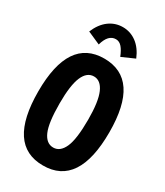

<svg xmlns="http://www.w3.org/2000/svg" viewBox="-206 -908 862 1004"><g transform="rotate(30 225.0 -406.0)"><path d="M227 12Q13 12 13 -312Q13 -633 227 -633Q442 -633 442 -312Q442 13 227 12ZM227 -96Q268 -96 290.5 -146Q313 -196 313 -314Q313 -423 290.5 -474Q268 -525 227 -525Q185 -525 163 -474Q141 -423 141 -314Q141 -196 163 -146Q185 -96 227 -96ZM164 -682 87 -716Q109 -769 146 -796.5Q183 -824 229 -824Q275 -824 312 -796.5Q349 -769 371 -716L294 -682Q281 -715 265.5 -733Q250 -751 229 -751Q183 -751 164 -682Z"/></g></svg>

Font: Inconsolata SemiCondensed Black
Style: Regular
Weight: 900
Width: 4
Monospace: yes
Designer: Raph Levien, Cyreal, Brenton Simpson
Foundry: Raph Levien, Cyreal, Google
Version: Version 3.001; ttfautohint (v1.8.2.53-6de2)